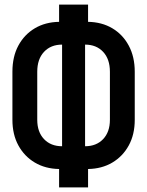

<svg xmlns="http://www.w3.org/2000/svg" viewBox="-20 -790 640 835"><path d="M237 25V-55Q177 -56 131.5 -83Q86 -110 60 -157.5Q34 -205 34 -269V-478Q34 -544 60 -592Q86 -640 131.5 -667Q177 -694 237 -695V-770H363V-695Q423 -694 468.5 -667Q514 -640 540 -591.5Q566 -543 566 -478V-269Q566 -205 540 -157.5Q514 -110 468.5 -83Q423 -56 363 -55V25ZM250 -154V-596Q201 -596 171.5 -564.5Q142 -533 142 -478V-269Q142 -216 171.5 -185Q201 -154 250 -154ZM350 -154Q399 -154 428.5 -185Q458 -216 458 -269V-478Q458 -533 428.5 -564.5Q399 -596 350 -596Z"/></svg>

Font: JetBrains Mono NL
Style: Bold
Weight: 700
Monospace: yes
Designer: Philipp Nurullin, Konstantin Bulenkov
Foundry: JetBrains
Version: Version 2.305; ttfautohint (v1.8.4.7-5d5b)